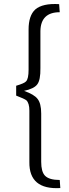

<svg xmlns="http://www.w3.org/2000/svg" viewBox="-20 -789 351 974"><path d="M283 -727Q187 -727 185 -632V-444Q186 -383 169 -361Q153 -339 102 -328Q153 -310 170 -288Q189 -265 189 -213V32Q189 82 208 102Q229 124 283 124L286 165Q127 174 129 33V-228Q129 -265 114 -280Q104 -288 62 -304V-354Q103 -366 112 -376Q125 -389 125 -435V-639Q125 -710 159 -741Q196 -773 280 -768Z"/></svg>

Font: Taylor Sans Light
Style: Regular
Weight: 300
Italic angle: -8°
Designer: Natanael Gama
Version: Version 1.001 September 8, 2015